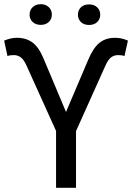

<svg xmlns="http://www.w3.org/2000/svg" viewBox="-34 -901 634 921"><path d="M2 -631.8 -14.2 -706.1Q17.6 -719.7 47.4 -719.7Q91.3 -719.7 122.3 -696.8Q153.3 -673.8 176.8 -615.7L283.2 -362.8L284.2 -367.7L389.2 -614.3Q413.1 -671.4 443.1 -695.6Q473.1 -719.7 518.1 -719.7Q549.8 -719.7 579.6 -706.1L563 -631.8Q554.2 -636.7 533.2 -636.7Q513.2 -636.7 498.5 -625.5Q483.9 -614.3 471.2 -585L330.6 -272V0H234.9V-272.9L93.8 -585Q81.1 -614.3 66.2 -625.5Q51.3 -636.7 31.7 -636.7Q11.7 -636.7 2 -631.8ZM107.9 -831.1Q107.9 -852.1 122.6 -866.5Q137.2 -880.9 161.6 -880.9Q185.5 -880.9 200.2 -866.5Q214.8 -852.1 214.8 -831.1Q214.8 -809.6 200.2 -795.7Q185.5 -781.7 161.6 -781.7Q137.2 -781.7 122.6 -795.7Q107.9 -809.6 107.9 -831.1ZM339.8 -830.1Q339.8 -852.1 354.2 -866Q368.7 -879.9 393.1 -879.9Q417.5 -879.9 432.1 -866Q446.8 -852.1 446.8 -830.1Q446.8 -809.1 432.1 -795.2Q417.5 -781.2 393.1 -781.2Q368.7 -781.2 354.2 -795.2Q339.8 -809.1 339.8 -830.1Z"/></svg>

Font: Bert Sans Medium
Style: Regular
Weight: 500
Designer: Christian Robertson, Adam Twardoch, & Cristiano Sobral
Foundry: Google
Version: Version 12.135;January 10, 2020;FontCreator 12.0.0.2547 64-b